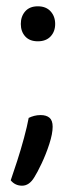

<svg xmlns="http://www.w3.org/2000/svg" viewBox="-20 -468 242 609"><path d="M46 -392Q46 -416 60 -432Q74 -448 100 -448Q126 -448 140.5 -432Q155 -416 155 -392Q155 -368 140.5 -352.5Q126 -337 100 -337Q74 -337 60 -352.5Q46 -368 46 -392ZM89 94Q73 121 50 121Q28 121 14 104Q23 78 34.5 42.5Q46 7 56 -30Q66 -67 71 -94Q79 -98 88.5 -100.5Q98 -103 109 -103Q127 -103 137 -94.5Q147 -86 147 -66Q147 -44 136.5 -11.5Q126 21 112 50.5Q98 80 89 94Z"/></svg>

Font: Baloo Tammudu 2
Style: Regular
Weight: 400
Designer: Maithili Shingre, Omkar Shende and Ek Type
Foundry: Ek Type
Version: Version 1.700